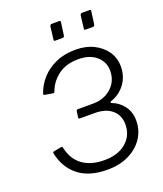

<svg xmlns="http://www.w3.org/2000/svg" viewBox="-170 -1065 1008 1185"><g transform="rotate(-20 333.5 -472.0)"><path d="M370 -943 359 -863Q358 -855 355 -852Q352 -849 342 -849H300Q292 -849 290.5 -851.5Q289 -854 290 -861L300 -943Q303 -954 313 -954H362Q373 -954 370 -943ZM569 -943 558 -863Q557 -855 554 -852Q551 -849 541 -849H499Q491 -849 489.5 -851.5Q488 -854 489 -861L499 -943Q502 -954 512 -954H561Q572 -954 569 -943ZM330 10Q209 10 139 -46.5Q69 -103 50 -199Q49 -204 51 -206.5Q53 -209 56 -210L107 -219Q114 -221 116 -215Q133 -133 188.5 -92.5Q244 -52 332 -52Q422 -52 475 -97.5Q528 -143 528 -216Q528 -275 487.5 -310.5Q447 -346 375 -346H278Q267 -346 268 -355L274 -396Q275 -404 286 -404H385Q434 -404 471.5 -424Q509 -444 531 -478.5Q553 -513 553 -559Q553 -617 509.5 -655Q466 -693 392 -693Q311 -693 259 -654Q207 -615 186 -557Q183 -548 176 -548L121 -557Q116 -559 115 -561.5Q114 -564 116 -569Q133 -619 170.5 -661Q208 -703 264.5 -728.5Q321 -754 395 -754Q463 -754 514 -728.5Q565 -703 594.5 -660Q624 -617 624 -561Q624 -497 588.5 -448.5Q553 -400 496 -381Q489 -378 488 -374.5Q487 -371 494 -368Q538 -352 568.5 -312Q599 -272 599 -215Q599 -152 565.5 -101Q532 -50 471.5 -20Q411 10 330 10Z"/></g></svg>

Font: Libre Franklin Light
Style: Italic
Weight: 300
Italic angle: -8°
Designer: Pablo Impallari, Rodrigo Fuenzalida, Nhung Nguyen
Foundry: Impallari Type
Version: Version 3.000